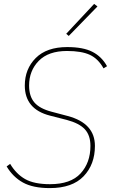

<svg xmlns="http://www.w3.org/2000/svg" viewBox="-20 -951 576 983"><path d="M479 -918 332 -767 319 -778 462 -931ZM235 12Q149 12 97.5 -16.5Q46 -45 14 -99L32 -112Q63 -60 109 -34Q155 -8 236 -8Q342 -8 392.5 -63Q443 -118 443 -204Q443 -258 414.5 -289Q386 -320 322 -337L236 -359Q107 -392 107 -513Q107 -598 163 -654Q219 -710 324 -710Q406 -710 453.5 -685.5Q501 -661 528 -612L510 -601Q483 -650 440.5 -670Q398 -690 323 -690Q228 -690 178.5 -639.5Q129 -589 129 -513Q129 -458 156 -426.5Q183 -395 244 -379L327 -357Q466 -320 466 -204Q466 -109 408 -48.5Q350 12 235 12Z"/></svg>

Font: IBM Plex Sans Thin
Style: Italic
Weight: 100
Italic angle: -11.31°
Designer: Mike Abbink, Paul van der Laan, Pieter van Rosmalen
Foundry: Bold Monday
Version: Version 3.0